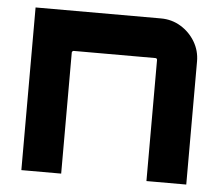

<svg xmlns="http://www.w3.org/2000/svg" viewBox="-46 -631 787 682"><g transform="rotate(5 348.0 -290.0)"><path d="M54 0V-580H501Q540 -580 572 -560.5Q604 -541 623 -509Q642 -477 642 -439V0H500V-432Q500 -434 498.5 -436Q497 -438 494 -438H202Q200 -438 198 -436Q196 -434 196 -432V0Z"/></g></svg>

Font: Orbitron ExtraBold
Style: Regular
Weight: 800
Designer: Matt McInerney
Foundry: The League of Moveable Type
Version: Version 2.001